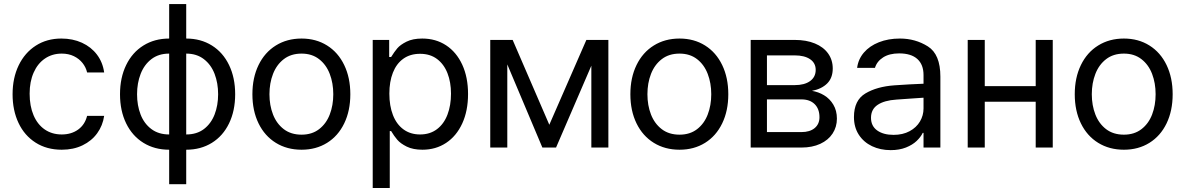

<svg xmlns="http://www.w3.org/2000/svg" viewBox="-20 -727 5841 946"><path d="M42 -262.7Q42 -342.8 72 -405Q102.1 -467.3 156.5 -502.2Q210.9 -537.1 282.2 -537.1Q338.4 -537.1 383.8 -516.4Q429.2 -495.6 457.8 -457.8Q486.3 -419.9 493.2 -370.1H409.2Q403.3 -395.5 386.7 -416.5Q370.1 -437.5 344 -450.2Q317.9 -462.9 284.2 -462.9Q237.3 -462.9 201.4 -438.5Q165.5 -414.1 145.8 -369.4Q126 -324.7 126 -265.6Q126 -204.6 145.3 -159.2Q164.6 -113.8 200.4 -89.1Q236.3 -64.5 284.2 -64.5Q331.5 -64.5 365 -88.6Q398.4 -112.8 409.2 -156.2H493.2Q486.3 -108.4 459 -70.6Q431.6 -32.7 386.7 -11Q341.8 10.7 284.2 10.7Q210.4 10.7 155.5 -24.2Q100.6 -59.1 71.3 -121.1Q42 -183.1 42 -262.7Z M813.5 10.7Q741.7 10.7 686.8 -23.2Q631.8 -57.1 601.6 -119.1Q571.3 -181.2 571.3 -262.7Q571.3 -344.2 601.6 -406.5Q631.8 -468.8 686.8 -502.9Q741.7 -537.1 813.5 -537.1V-707H897.5V-537.1Q969.2 -537.1 1023.9 -502.9Q1078.6 -468.8 1108.6 -406.5Q1138.7 -344.2 1138.7 -262.7Q1138.7 -181.2 1108.6 -119.1Q1078.6 -57.1 1023.9 -23.2Q969.2 10.7 897.5 10.7V180.7H813.5ZM813.5 -462.9Q761.2 -462.9 725.8 -435.5Q690.4 -408.2 672.9 -362.8Q655.3 -317.4 655.3 -262.7Q655.3 -208 672.6 -163.1Q689.9 -118.2 725.6 -91.3Q761.2 -64.5 813.5 -64.5ZM1054.7 -262.7Q1054.7 -317.4 1037.4 -362.8Q1020 -408.2 984.6 -435.5Q949.2 -462.9 897.5 -462.9V-64.5Q949.7 -64.5 984.9 -91.3Q1020 -118.2 1037.4 -163.1Q1054.7 -208 1054.7 -262.7Z M1223.6 -262.7Q1223.6 -344.2 1253.9 -406.5Q1284.2 -468.8 1339.1 -502.9Q1394 -537.1 1465.8 -537.1Q1537.1 -537.1 1591.6 -502.9Q1646 -468.8 1676 -406.5Q1706.1 -344.2 1706.1 -262.7Q1706.1 -181.2 1676 -119.1Q1646 -57.1 1591.6 -23.2Q1537.1 10.7 1465.8 10.7Q1394 10.7 1339.1 -23.2Q1284.2 -57.1 1253.9 -119.1Q1223.6 -181.2 1223.6 -262.7ZM1622.1 -262.7Q1622.1 -317.4 1604.7 -362.8Q1587.4 -408.2 1552.2 -435.5Q1517.1 -462.9 1465.8 -462.9Q1413.6 -462.9 1378.2 -435.5Q1342.8 -408.2 1325.2 -362.8Q1307.6 -317.4 1307.6 -262.7Q1307.6 -208 1325.2 -162.8Q1342.8 -117.7 1378.2 -90.6Q1413.6 -63.5 1465.8 -63.5Q1517.1 -63.5 1552.2 -90.6Q1587.4 -117.7 1604.7 -162.8Q1622.1 -208 1622.1 -262.7Z M1816.4 -530.3H1897.5V-446.3H1907.2Q1922.9 -471.7 1937.5 -489Q1952.1 -506.3 1982.9 -521.7Q2013.7 -537.1 2060.5 -537.1Q2127 -537.1 2178 -503.7Q2229 -470.2 2257.6 -408.2Q2286.1 -346.2 2286.1 -263.7Q2286.1 -181.2 2257.6 -118.9Q2229 -56.6 2178 -22.9Q2127 10.7 2061.5 10.7Q2015.1 10.7 1984.1 -4.6Q1953.1 -20 1937.5 -38.3Q1921.9 -56.6 1907.2 -81.1H1900.4V199.2H1816.4ZM2049.8 -64.5Q2098.6 -64.5 2133.1 -90.6Q2167.5 -116.7 2184.8 -162.4Q2202.1 -208 2202.1 -265.6Q2202.1 -321.8 2184.8 -366.2Q2167.5 -410.6 2133.3 -436.3Q2099.1 -461.9 2049.8 -461.9Q2001 -461.9 1967 -437.5Q1933.1 -413.1 1915.8 -368.9Q1898.4 -324.7 1898.4 -265.6Q1898.4 -205.6 1916 -160.2Q1933.6 -114.7 1967.8 -89.6Q2002 -64.5 2049.8 -64.5Z M2869.1 -530.3H2977.5V0H2893.6V-403.3L2719.7 0H2652.3L2479.5 -409.7V0H2395.5V-530.3H2505.9L2686.5 -112.3Z M3085.9 -262.7Q3085.9 -344.2 3116.2 -406.5Q3146.5 -468.8 3201.4 -502.9Q3256.3 -537.1 3328.1 -537.1Q3399.4 -537.1 3453.9 -502.9Q3508.3 -468.8 3538.3 -406.5Q3568.4 -344.2 3568.4 -262.7Q3568.4 -181.2 3538.3 -119.1Q3508.3 -57.1 3453.9 -23.2Q3399.4 10.7 3328.1 10.7Q3256.3 10.7 3201.4 -23.2Q3146.5 -57.1 3116.2 -119.1Q3085.9 -181.2 3085.9 -262.7ZM3484.4 -262.7Q3484.4 -317.4 3467 -362.8Q3449.7 -408.2 3414.6 -435.5Q3379.4 -462.9 3328.1 -462.9Q3275.9 -462.9 3240.5 -435.5Q3205.1 -408.2 3187.5 -362.8Q3169.9 -317.4 3169.9 -262.7Q3169.9 -208 3187.5 -162.8Q3205.1 -117.7 3240.5 -90.6Q3275.9 -63.5 3328.1 -63.5Q3379.4 -63.5 3414.6 -90.6Q3449.7 -117.7 3467 -162.8Q3484.4 -208 3484.4 -262.7Z M3678.7 -530.3H3895.5Q3952.6 -530.3 3994.9 -512.9Q4037.1 -495.6 4060.1 -463.6Q4083 -431.6 4083 -389.6Q4083 -343.3 4055.7 -315.9Q4028.3 -288.6 3980.5 -279.3Q4012.2 -274.4 4040.3 -257.6Q4068.4 -240.7 4085.9 -211.4Q4103.5 -182.1 4103.5 -142.6Q4103.5 -101.6 4082.3 -69.1Q4061 -36.6 4021.5 -18.3Q3981.9 0 3928.7 0H3678.7ZM4017.6 -149.4Q4017.6 -190.4 3993.9 -213.9Q3970.2 -237.3 3928.7 -237.3H3758.8V-76.2H3928.7Q3970.2 -76.2 3993.9 -95.9Q4017.6 -115.7 4017.6 -149.4ZM3999 -382.8Q3999 -416.5 3971.4 -435.3Q3943.8 -454.1 3895.5 -454.1H3758.8V-307.6H3895.5Q3943.8 -307.6 3971.4 -327.6Q3999 -347.7 3999 -382.8Z M4386.7 -306.6Q4419.9 -309.1 4461.2 -311.3Q4502.4 -313.5 4530.3 -314.5V-357.4Q4530.3 -408.7 4499.8 -436.3Q4469.2 -463.9 4410.2 -463.9Q4361.8 -463.9 4331.1 -444.1Q4300.3 -424.3 4291 -392.6H4203.1Q4208.5 -435.1 4236.3 -467.8Q4264.2 -500.5 4310.3 -518.8Q4356.4 -537.1 4414.1 -537.1Q4490.2 -537.1 4551.8 -498.3Q4613.3 -459.5 4613.3 -349.6V0H4530.3V-72.3H4526.4Q4516.6 -51.8 4496.3 -32.5Q4476.1 -13.2 4443.6 -0.2Q4411.1 12.7 4368.2 12.7Q4317.4 12.7 4276.4 -6.8Q4235.4 -26.4 4211.4 -63.2Q4187.5 -100.1 4187.5 -150.4Q4187.5 -232.9 4243.9 -266.6Q4300.3 -300.3 4386.7 -306.6ZM4382.8 -62.5Q4428.2 -62.5 4461.7 -80.6Q4495.1 -98.6 4512.7 -128.4Q4530.3 -158.2 4530.3 -192.4V-245.6Q4518.6 -245.1 4465.8 -241.2L4396.5 -236.3Q4336.9 -232.4 4304.2 -210.4Q4271.5 -188.5 4271.5 -146.5Q4271.5 -106 4302 -84.2Q4332.5 -62.5 4382.8 -62.5Z M4832 -302.7H5083V-530.3H5167V0H5083V-225.6H4832V0H4748V-530.3H4832Z M5275.4 -262.7Q5275.4 -344.2 5305.7 -406.5Q5335.9 -468.8 5390.9 -502.9Q5445.8 -537.1 5517.6 -537.1Q5588.9 -537.1 5643.3 -502.9Q5697.8 -468.8 5727.8 -406.5Q5757.8 -344.2 5757.8 -262.7Q5757.8 -181.2 5727.8 -119.1Q5697.8 -57.1 5643.3 -23.2Q5588.9 10.7 5517.6 10.7Q5445.8 10.7 5390.9 -23.2Q5335.9 -57.1 5305.7 -119.1Q5275.4 -181.2 5275.4 -262.7ZM5673.8 -262.7Q5673.8 -317.4 5656.5 -362.8Q5639.2 -408.2 5604 -435.5Q5568.8 -462.9 5517.6 -462.9Q5465.3 -462.9 5429.9 -435.5Q5394.5 -408.2 5377 -362.8Q5359.4 -317.4 5359.4 -262.7Q5359.4 -208 5377 -162.8Q5394.5 -117.7 5429.9 -90.6Q5465.3 -63.5 5517.6 -63.5Q5568.8 -63.5 5604 -90.6Q5639.2 -117.7 5656.5 -162.8Q5673.8 -208 5673.8 -262.7Z"/></svg>

Font: WEMIX Pretendard
Style: Regular
Weight: 400
Designer: Base glyphs from Inter by Rasmus Andersson; Hangeul glyphs from Noto Sans CJK(Source Han Sans) by Jang Soo-young and Kan
Foundry: Kil Hyung-jin
Version: Version 1.000